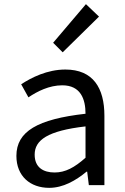

<svg xmlns="http://www.w3.org/2000/svg" viewBox="-20 -892 603 925"><path d="M217 13C284 13 345 -22 397 -65H400L408 0H483V-334C483 -469 428 -557 295 -557C207 -557 131 -518 82 -486L117 -423C160 -452 217 -481 280 -481C369 -481 392 -414 392 -344C161 -318 59 -259 59 -141C59 -43 126 13 217 13ZM243 -61C189 -61 147 -85 147 -147C147 -217 209 -262 392 -283V-132C339 -85 295 -61 243 -61ZM282 -640 457 -812 394 -872 236 -686Z"/></svg>

Font: Noto Sans HK
Style: Regular
Weight: 400
Designer: Ryoko NISHIZUKA 西塚涼子 (kana, bopomofo & ideographs); Paul D. Hunt (Latin, Greek & Cyrillic); Sandoll Communications 산돌커뮤니
Foundry: Adobe
Version: Version 2.004;hotconv 1.0.118;makeotfexe 2.5.65603